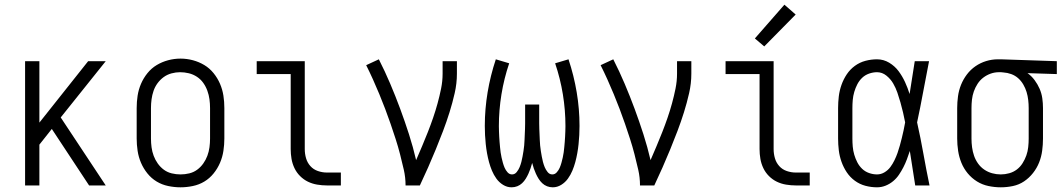

<svg xmlns="http://www.w3.org/2000/svg" viewBox="-20 -791 4540 819"><path d="M87 0V-530H148V-268L356 -530H431L239 -290L431 0H360L201 -241L148 -174V0Z M750 8Q724 8 697.5 2.5Q671 -3 648.5 -16.5Q626 -30 609 -51Q592 -72 581.5 -96.5Q571 -121 567 -147.5Q563 -174 563 -200V-330Q563 -357 567 -383Q571 -409 581.5 -433.5Q592 -458 609 -479Q626 -500 648.5 -513.5Q671 -527 697 -534Q723 -541 750 -541Q777 -541 803 -534Q829 -527 851.5 -513.5Q874 -500 891 -479Q908 -458 918.5 -433.5Q929 -409 933 -383Q937 -357 937 -330V-200Q937 -174 933 -147.5Q929 -121 918.5 -96.5Q908 -72 891 -51Q874 -30 851.5 -16.5Q829 -3 802.5 2.5Q776 8 750 8ZM750 -47Q769 -47 787.5 -51.5Q806 -56 821 -67Q836 -78 847 -93.5Q858 -109 864.5 -126.5Q871 -144 873.5 -162.5Q876 -181 876 -200V-330Q876 -349 873.5 -367.5Q871 -386 864.5 -404Q858 -422 847 -437.5Q836 -453 820 -463.5Q804 -474 785.5 -478.5Q767 -483 748 -483Q730 -483 711.5 -478Q693 -473 678 -462Q663 -451 652 -436Q641 -421 635 -403.5Q629 -386 626.5 -367.5Q624 -349 624 -330V-200Q624 -181 626.5 -162.5Q629 -144 635.5 -126.5Q642 -109 653 -93.5Q664 -78 679 -67Q694 -56 712.5 -51.5Q731 -47 750 -47Z M1374 0Q1354 0 1333 -3.5Q1312 -7 1293.5 -16Q1275 -25 1260 -40Q1245 -55 1236 -74Q1227 -93 1223.5 -113.5Q1220 -134 1220 -155V-475H1075V-530H1280V-155Q1280 -135 1285.5 -116Q1291 -97 1304 -82.5Q1317 -68 1336 -61.5Q1355 -55 1374 -55H1434V0Z M1710 0Q1710 -34 1702.5 -67Q1695 -100 1686.5 -133Q1678 -166 1667.5 -198.5Q1657 -231 1646 -263Q1635 -295 1623 -326.5Q1611 -358 1598 -389.5Q1585 -421 1571 -452Q1557 -483 1542 -513L1596 -538Q1622 -487 1644.5 -434Q1667 -381 1687 -327Q1707 -273 1724.5 -218.5Q1742 -164 1755 -108Q1768 -138 1780.5 -167.5Q1793 -197 1805 -227.5Q1817 -258 1827.5 -288.5Q1838 -319 1846.5 -350Q1855 -381 1861.5 -413Q1868 -445 1868 -477V-530H1929V-477Q1929 -435 1919.5 -393.5Q1910 -352 1897.5 -312Q1885 -272 1870 -232.5Q1855 -193 1839 -154Q1823 -115 1806 -76.5Q1789 -38 1771 0Z M2162 8Q2143 8 2126 -2.5Q2109 -13 2097.5 -29Q2086 -45 2078.5 -63Q2071 -81 2066 -99.5Q2061 -118 2057.5 -137.5Q2054 -157 2052 -176.5Q2050 -196 2049 -215Q2048 -234 2048 -254Q2048 -326 2060 -397.5Q2072 -469 2095 -538L2152 -521Q2130 -456 2119 -388.5Q2108 -321 2108 -253Q2108 -242 2108.5 -230.5Q2109 -219 2109.5 -208Q2110 -197 2111 -185.5Q2112 -174 2113 -163Q2114 -152 2115.5 -141Q2117 -130 2119.5 -119Q2122 -108 2125 -97Q2128 -86 2132.5 -75.5Q2137 -65 2145 -56Q2153 -47 2164 -47Q2176 -47 2184 -57Q2192 -67 2196.5 -78Q2201 -89 2204 -100.5Q2207 -112 2209 -123.5Q2211 -135 2213 -147Q2215 -159 2216 -170.5Q2217 -182 2217.5 -194Q2218 -206 2218.5 -217.5Q2219 -229 2219.5 -241Q2220 -253 2220 -265V-345H2280V-265Q2280 -253 2280.5 -241Q2281 -229 2281.5 -217.5Q2282 -206 2282.5 -194Q2283 -182 2284 -170.5Q2285 -159 2287 -147Q2289 -135 2291 -123.5Q2293 -112 2296 -100.5Q2299 -89 2303.5 -78Q2308 -67 2316 -57Q2324 -47 2336 -47Q2347 -47 2355 -56Q2363 -65 2367.5 -75.5Q2372 -86 2375 -97Q2378 -108 2380.5 -119Q2383 -130 2384.5 -141Q2386 -152 2387 -163Q2388 -174 2389 -185.5Q2390 -197 2390.5 -208Q2391 -219 2391.5 -230.5Q2392 -242 2392 -253Q2392 -321 2381 -388.5Q2370 -456 2348 -521L2405 -538Q2428 -469 2440 -397.5Q2452 -326 2452 -254Q2452 -234 2451 -215Q2450 -196 2448 -176.5Q2446 -157 2442.5 -137.5Q2439 -118 2434 -99.5Q2429 -81 2421.5 -63Q2414 -45 2402.5 -29Q2391 -13 2374 -2.5Q2357 8 2338 8Q2325 8 2313.5 3.5Q2302 -1 2293 -9.5Q2284 -18 2277.5 -28.5Q2271 -39 2266 -50Q2261 -61 2257 -72.5Q2253 -84 2250 -96Q2247 -84 2243 -72.5Q2239 -61 2234 -50Q2229 -39 2222.5 -28.5Q2216 -18 2207 -9.5Q2198 -1 2186.5 3.5Q2175 8 2162 8Z M2710 0Q2710 -34 2702.5 -67Q2695 -100 2686.5 -133Q2678 -166 2667.5 -198.5Q2657 -231 2646 -263Q2635 -295 2623 -326.5Q2611 -358 2598 -389.5Q2585 -421 2571 -452Q2557 -483 2542 -513L2596 -538Q2622 -487 2644.5 -434Q2667 -381 2687 -327Q2707 -273 2724.5 -218.5Q2742 -164 2755 -108Q2768 -138 2780.5 -167.5Q2793 -197 2805 -227.5Q2817 -258 2827.5 -288.5Q2838 -319 2846.5 -350Q2855 -381 2861.5 -413Q2868 -445 2868 -477V-530H2929V-477Q2929 -435 2919.5 -393.5Q2910 -352 2897.5 -312Q2885 -272 2870 -232.5Q2855 -193 2839 -154Q2823 -115 2806 -76.5Q2789 -38 2771 0Z M3374 0Q3354 0 3333 -3.5Q3312 -7 3293.5 -16Q3275 -25 3260 -40Q3245 -55 3236 -74Q3227 -93 3223.5 -113.5Q3220 -134 3220 -155V-475H3075V-530H3280V-155Q3280 -135 3285.5 -116Q3291 -97 3304 -82.5Q3317 -68 3336 -61.5Q3355 -55 3374 -55H3434V0ZM3240 -593 3200 -627 3326 -771 3374 -729Z M3721 8Q3696 8 3671.5 1.5Q3647 -5 3626.5 -20Q3606 -35 3592 -56Q3578 -77 3569.5 -101Q3561 -125 3558 -150Q3555 -175 3555 -200V-330Q3555 -355 3558 -380Q3561 -405 3569.5 -429Q3578 -453 3592 -474Q3606 -495 3626.5 -510Q3647 -525 3671.5 -531.5Q3696 -538 3721 -538Q3749 -538 3773 -523.5Q3797 -509 3813 -487.5Q3829 -466 3840.5 -441Q3852 -416 3860 -390Q3866 -425 3871 -460Q3876 -495 3882 -530H3943Q3930 -465 3918 -399.5Q3906 -334 3892 -269Q3907 -202 3919 -134.5Q3931 -67 3945 0H3884Q3878 -37 3872.5 -73.5Q3867 -110 3861 -147Q3855 -129 3848.5 -111.5Q3842 -94 3833.5 -77.5Q3825 -61 3814.5 -45.5Q3804 -30 3789.5 -18Q3775 -6 3757.5 1Q3740 8 3721 8ZM3721 -47Q3738 -47 3753 -56Q3768 -65 3778 -78.5Q3788 -92 3795.5 -107.5Q3803 -123 3808.5 -138.5Q3814 -154 3818.5 -170.5Q3823 -187 3827 -203Q3831 -219 3834.5 -235.5Q3838 -252 3841 -269Q3837 -290 3832 -311.5Q3827 -333 3821 -354Q3815 -375 3808 -395.5Q3801 -416 3790 -435Q3779 -454 3761 -468.5Q3743 -483 3721 -483Q3704 -483 3687 -477Q3670 -471 3657.5 -459Q3645 -447 3637 -431.5Q3629 -416 3624 -399Q3619 -382 3617.5 -364.5Q3616 -347 3616 -330V-200Q3616 -183 3617.5 -165.5Q3619 -148 3624 -131Q3629 -114 3637 -98.5Q3645 -83 3657.5 -71Q3670 -59 3687 -53Q3704 -47 3721 -47Z M4249 8Q4223 8 4196.5 2.5Q4170 -3 4147.5 -17Q4125 -31 4108 -51.5Q4091 -72 4081 -96.5Q4071 -121 4067 -147.5Q4063 -174 4063 -200V-330Q4063 -355 4066.5 -380.5Q4070 -406 4079.5 -429.5Q4089 -453 4104.5 -473.5Q4120 -494 4141 -508.5Q4162 -523 4186.5 -530.5Q4211 -538 4237 -538Q4240 -538 4243.5 -538Q4247 -538 4250 -538L4488 -530V-475L4363 -479Q4380 -467 4393 -449.5Q4406 -432 4414.5 -412.5Q4423 -393 4426 -372Q4429 -351 4429 -330V-200Q4429 -174 4425.5 -148Q4422 -122 4412.5 -98Q4403 -74 4386.5 -53Q4370 -32 4348.5 -17.5Q4327 -3 4301 2.5Q4275 8 4249 8ZM4249 -47Q4267 -47 4285 -52Q4303 -57 4317.5 -68Q4332 -79 4342 -95Q4352 -111 4358 -128Q4364 -145 4366 -163.5Q4368 -182 4368 -200V-330Q4368 -347 4366 -364.5Q4364 -382 4359 -398.5Q4354 -415 4345 -430.5Q4336 -446 4323 -457.5Q4310 -469 4293.5 -475Q4277 -481 4260 -482L4250 -483Q4248 -483 4246 -483Q4244 -483 4241 -483Q4223 -483 4206 -477Q4189 -471 4174.5 -460Q4160 -449 4150 -433.5Q4140 -418 4134 -401Q4128 -384 4126 -366Q4124 -348 4124 -330V-200Q4124 -181 4126.5 -162.5Q4129 -144 4135 -126.5Q4141 -109 4152 -93.5Q4163 -78 4178.5 -67.5Q4194 -57 4212 -52Q4230 -47 4249 -47Z"/></svg>

Font: Iosevka Slab Light
Style: Regular
Weight: 300
Monospace: yes
Designer: Belleve Invis
Foundry: Belleve Invis
Version: Version 11.1.0; ttfautohint (v1.8.3)